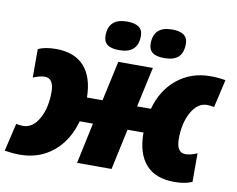

<svg xmlns="http://www.w3.org/2000/svg" viewBox="-95 -877 1229 996"><g transform="rotate(10 520.0 -378.5)"><path d="M64.9 -545.9Q101.6 -563 158.2 -563Q256.3 -563 307.4 -506.6Q358.4 -450.2 359.9 -342.8H441.9L487.8 -553.2H669.9L624 -342.8H696.8Q724.6 -444.8 797.9 -503.9Q871.1 -563 972.2 -563Q1009.8 -563 1051.8 -556.2L1018.1 -409.2Q993.2 -413.1 981 -413.1Q930.7 -413.1 898.4 -355.7Q866.2 -298.3 866.2 -213.9Q866.2 -142.1 914.1 -142.1Q938.5 -142.1 975.1 -157.2V-6.8Q938 9.8 881.8 9.8Q781.7 9.8 731 -47.6Q680.2 -105 680.2 -214.8H596.2L549.8 0H368.2L414.1 -214.8H344.2Q315.9 -110.4 242.9 -50.3Q169.9 9.8 67.9 9.8Q31.2 9.8 -12.2 2.9L22 -144Q46.9 -140.1 59.1 -140.1Q108.9 -140.1 141.4 -196.8Q173.8 -253.4 173.8 -338.9Q173.8 -411.1 126 -411.1Q101.6 -411.1 64.9 -396ZM398.9 -675.8Q398.9 -767.1 497.1 -767.1Q580.1 -767.1 580.1 -706.1Q580.1 -613.8 481.9 -613.8Q439 -613.8 418.9 -628.9Q398.9 -644 398.9 -675.8ZM636.7 -675.8Q636.7 -767.1 734.9 -767.1Q816.9 -767.1 816.9 -706.1Q816.9 -658.7 792.7 -636.2Q768.6 -613.8 719.7 -613.8Q676.8 -613.8 656.7 -628.9Q636.7 -644 636.7 -675.8Z"/></g></svg>

Font: Open Sans Extrabold
Style: Italic
Weight: 800
Italic angle: -12°
Foundry: Ascender Corporation
Version: Version 1.10